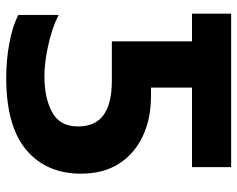

<svg xmlns="http://www.w3.org/2000/svg" viewBox="-93 -661 764 618"><g transform="rotate(90 289.0 -352.0)"><path d="M230 10Q174 10 119.5 0Q65 -10 28 -29V-159Q52 -146 87 -135.5Q122 -125 158.5 -119Q195 -113 225 -113Q296 -113 341.5 -138Q387 -163 387 -221Q387 -277 350 -303.5Q313 -330 240 -330H113V-588H24V-714H518V-588H262V-456H289Q363 -456 419.5 -429Q476 -402 507.5 -352Q539 -302 539 -231Q539 -119 462.5 -54.5Q386 10 230 10Z"/></g></svg>

Font: Noto IKEA Arabic
Style: Bold
Weight: 700
Designer: Monotype Design Team
Foundry: Monotype Imaging Inc.
Version: Version 1.200